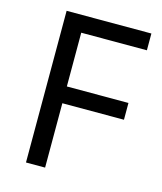

<svg xmlns="http://www.w3.org/2000/svg" viewBox="-108 -793 735 873"><g transform="rotate(15 259.5 -357.0)"><path d="M187 0H97V-714H496V-635H187V-382H477V-303H187Z"/></g></svg>

Font: Noto Sans Hanunoo
Style: Regular
Weight: 400
Designer: Monotype Design Team
Foundry: Monotype Imaging Inc.
Version: Version 2.003; ttfautohint (v1.8.4.7-5d5b)